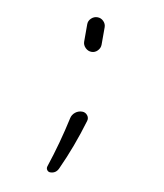

<svg xmlns="http://www.w3.org/2000/svg" viewBox="-75 -582 650 763"><g transform="rotate(10 250.0 -200.0)"><path d="M178.7 120.1Q170.9 120.1 166 113.3Q161.1 106.4 164.1 97.7Q197.3 -2 219.7 -105.5Q222.7 -120.1 234.9 -129.9Q247.1 -139.6 262.7 -139.6Q275.4 -139.6 283.7 -129.4Q292 -119.1 288.1 -106.4Q255.9 2 211.9 97.7Q202.1 120.1 178.7 120.1ZM221.7 -485.4Q221.7 -499 232.4 -509.3Q243.2 -519.5 257.3 -519.5Q271.5 -519.5 281.7 -509.3Q292 -499 292 -485.4V-415Q292 -401.4 281.7 -390.6Q271.5 -379.9 257.3 -379.9Q243.2 -379.9 232.4 -390.6Q221.7 -401.4 221.7 -415Z"/></g></svg>

Font: Rounded Mgen+ 1mn light
Style: Regular
Weight: 200
Designer: [Source Han Sans]
Ryoko NISHIZUKA  (kana & ideographs); Paul D. Hunt (Latin, Greek & Cyrillic); Wenlong ZHANG  (bopomofo
Version: Version 1.059.20150602